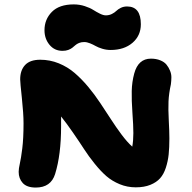

<svg xmlns="http://www.w3.org/2000/svg" viewBox="-20 -845 862 864"><path d="M261.2 -616.2Q225.1 -616.2 202.6 -643.6Q180.2 -670.9 180.2 -709Q180.2 -757.8 213.4 -791.5Q246.6 -825.2 312 -825.2Q337.9 -825.2 361.6 -817.4Q385.3 -809.6 399.4 -800.5Q413.6 -791.5 429.2 -783.7Q444.8 -775.9 456.1 -775.9Q471.2 -775.9 483.6 -782.2Q496.1 -788.6 503.4 -795.9Q510.7 -803.2 523.4 -809.6Q536.1 -815.9 551.8 -815.9Q613.8 -815.9 613.8 -735.8Q613.8 -684.6 576.2 -652.3Q538.6 -620.1 478 -620.1Q458.5 -620.1 440.2 -625.7Q421.9 -631.3 410.4 -637.9Q398.9 -644.5 385 -650.1Q371.1 -655.8 358.9 -655.8Q345.7 -655.8 335.7 -651.6Q325.7 -647.5 319.1 -641.6Q312.5 -635.7 305.4 -630.1Q298.3 -624.5 287.4 -620.4Q276.4 -616.2 261.2 -616.2ZM141.1 -1Q101.1 -1 82.5 -21.2Q64 -41.5 64 -71.8Q64 -85.9 69.3 -109.1Q74.7 -132.3 80.3 -177.5Q85.9 -222.7 85.9 -290Q85.9 -333.5 78.4 -403.8Q70.8 -474.1 70.8 -487.8Q70.8 -528.8 93 -552.5Q115.2 -576.2 161.1 -576.2Q204.6 -576.2 244.4 -560.1Q284.2 -543.9 316.2 -516.4Q348.1 -488.8 376.5 -454.8Q404.8 -420.9 430.9 -381.8Q457 -342.8 479.5 -307.9Q502 -272.9 527.3 -239Q552.7 -205.1 575.2 -185.1Q580.1 -211.9 580.1 -246.1Q580.1 -279.8 575.9 -337.2Q571.8 -394.5 572.8 -435.3Q573.7 -476.1 584 -514.2Q602.1 -581.1 659.2 -581.1Q682.6 -581.1 700.9 -573.7Q719.2 -566.4 729 -554.4Q738.8 -542.5 745.1 -527.1Q751.5 -511.7 751.2 -496.1Q751 -480.5 749 -465.8Q739.7 -422.9 738.3 -388.2Q736.8 -353.5 739.5 -303Q742.2 -252.4 742.2 -222.2Q742.2 -180.7 739 -150.1Q735.8 -119.6 726.3 -90.3Q716.8 -61 700.4 -42.7Q684.1 -24.4 656.5 -13.2Q628.9 -2 590.8 -2Q552.7 -2 518.6 -16.1Q484.4 -30.3 459 -52.2Q433.6 -74.2 406 -108.4Q378.4 -142.6 358.2 -174.1Q337.9 -205.6 308.6 -248Q279.3 -290.5 254.9 -320.8V-276.9Q254.9 -148.4 228 -62Q209 -1 141.1 -1Z"/></svg>

Font: Shantell Sans Irregular Bouncy
Style: Regular
Weight: 800
Designer: Stephen Nixon, Anya Danilova, Shantell Martin
Foundry: Arrow Type
Version: Version 1.006;[9816181b4]